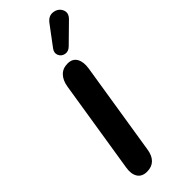

<svg xmlns="http://www.w3.org/2000/svg" viewBox="-298 -952 993 993"><g transform="rotate(-45 198.5 -455.5)"><path d="M47.3 -83.4 128.7 -595.6Q135.1 -633.9 156.5 -656.2Q178 -678.4 213.5 -678.4Q249.2 -678.4 264.2 -651.7Q279.1 -624.9 272.3 -582.2L191 -70.8Q185.3 -32.7 164.5 -12.1Q143.6 8.4 108.9 8.4Q72.2 8.4 56.4 -16.5Q40.5 -41.5 47.3 -83.4ZM215.1 -785.9 295 -892.6Q317.8 -923.3 349.5 -918.3Q381.1 -913.4 393.2 -886.3Q405.2 -859.1 379.1 -833.9L279.8 -736.4Q260.8 -718 239.1 -722.5Q217.5 -727 209.1 -746.4Q200.6 -765.9 215.1 -785.9Z"/></g></svg>

Font: SN Pro Thin
Style: Italic
Weight: 200
Italic angle: -9°
Designer: Tobias Whetton
Foundry: Supernotes
Version: Version 1.003;Glyphs 3.3 (3324)